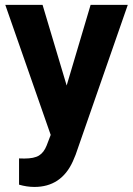

<svg xmlns="http://www.w3.org/2000/svg" viewBox="-20 -548 542 782"><path d="M251.5 -199.7 349.1 -528.3H500.5L288.1 82L276.4 109.9Q229 213.4 120.1 213.4Q89.4 213.4 57.6 204.1V97.2L79.1 97.7Q119.1 97.7 138.9 85.4Q158.7 73.2 169.9 44.9L186.5 1.5L1.5 -528.3H153.3Z"/></svg>

Font: Vazir UI
Style: Bold-UI
Weight: 700
Designer: Saber Rastikerdar
Foundry: Saber Rastikerdar
Version: Version 30.1.0